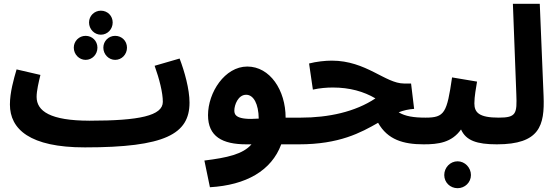

<svg xmlns="http://www.w3.org/2000/svg" viewBox="-20 -752 2923 1007"><path d="M509 -570C544 -570 571 -599 571 -634C571 -669 544 -696 509 -696C475 -696 447 -669 447 -634C447 -599 475 -570 509 -570ZM429 -438C464 -438 491 -467 491 -502C491 -537 464 -564 429 -564C395 -564 367 -537 367 -502C367 -467 395 -438 429 -438ZM584 -438C619 -438 646 -467 646 -502C646 -537 619 -564 584 -564C550 -564 522 -537 522 -502C522 -467 550 -438 584 -438ZM424 21 425 20V21C846 21 974 -49 974 -214C974 -284 948 -377 922 -445L791 -407C816 -337 834 -266 834 -218C834 -145 710 -119 451 -119L450 -116V-119C244 -119 172 -169 172 -244C172 -276 183 -322 192 -359L67 -388C52 -337 32 -267 32 -204C32 -74 137 21 424 21Z M1081 230C1271 219 1404 143 1455 5H1547C1599 5 1628 -25 1628 -67C1628 -106 1607 -135 1557 -135H1478C1478 -279 1396 -403 1277 -403C1159 -403 1071 -267 1071 -148C1071 -36 1146 5 1272 5H1299C1254 57 1172 75 1052 90ZM1209 -172C1209 -202 1229 -255 1271 -255C1310 -255 1336 -207 1337 -130C1218 -121 1209 -150 1209 -172Z M1548 5C1760 5 1872 -56 1963 -108C2013 -19 2096 5 2202 5C2254 5 2282 -25 2282 -67C2282 -106 2262 -135 2212 -135C2150 -135 2105 -142 2071 -163C2096 -173 2123 -179 2152 -181L2136 -314H2099C2001 -314 1901 -434 1720 -434C1686 -434 1639 -429 1601 -419L1621 -282C1657 -290 1693 -293 1726 -293C1814 -293 1888 -272 1949 -236C1843 -165 1702 -135 1558 -135Z M2202 5C2279 5 2349 -4 2398 -73C2424 -15 2480 5 2586 5C2638 5 2666 -25 2666 -67C2666 -106 2646 -135 2596 -135C2492 -135 2468 -162 2468 -210C2468 -246 2477 -293 2482 -324L2351 -346C2324 -160 2312 -135 2212 -135ZM2380 235C2418 235 2450 205 2450 166C2450 127 2418 94 2380 94C2341 94 2310 127 2310 166C2310 205 2341 235 2380 235Z M2586 5C2811 5 2837 -94 2831 -248L2811 -732H2670L2688 -258C2692 -156 2688 -135 2596 -135Z"/></svg>

Font: Noto Sans Arabic UI
Style: Bold
Weight: 700
Designer: Monotype Design Team, Nadine Chahine and Nizar Qandah
Foundry: Monotype Imaging Inc.
Version: Version 2.010